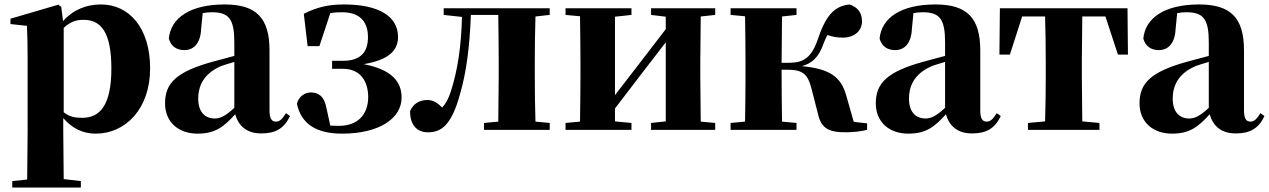

<svg xmlns="http://www.w3.org/2000/svg" viewBox="-20 -583 5697 862"><path d="M410 17C543 17 654 -94 654 -276C654 -461 557 -563 434 -563C368 -563 309 -540 263 -488L255 -552L242 -562L27 -499V-475L101 -467C103 -419 104 -385 104 -320V7L102 223L35 230V259H343V230L266 221L264 6V-53C305 -5 354 17 410 17ZM266 -458C299 -488 325 -494 355 -494C434 -494 480 -438 480 -275C480 -108 427 -54 349 -54C316 -54 291 -59 266 -79Z M1153 16C1218 16 1256 -7 1282 -62L1264 -75C1245 -45 1234 -37 1219 -37C1200 -37 1190 -50 1190 -88V-357C1190 -502 1131 -563 989 -563C834 -563 747 -503 738 -410C747 -376 772 -358 808 -358C846 -358 880 -384 883 -453L890 -524C905 -527 918 -528 932 -528C1008 -528 1032 -497 1032 -393V-332L935 -306C772 -261 721 -210 721 -119C721 -35 781 17 867 17C947 17 985 -14 1036 -70C1051 -17 1088 16 1153 16ZM1032 -99C991 -60 966 -51 945 -51C900 -51 870 -80 870 -140C870 -213 909 -259 974 -287C988 -292 1009 -298 1032 -305Z M1516 17C1682 17 1783 -51 1783 -145C1783 -214 1742 -270 1613 -295C1726 -314 1768 -357 1767 -419C1766 -510 1680 -563 1525 -563C1455 -563 1403 -551 1344 -521L1361 -376H1414L1463 -524C1479 -527 1496 -528 1516 -528C1590 -528 1631 -491 1632 -419C1633 -348 1598 -310 1520 -310H1471V-274H1520C1602 -274 1633 -213 1633 -147C1633 -68 1585 -18 1502 -18L1463 -19L1446 -96C1436 -153 1408 -168 1375 -168C1350 -168 1321 -151 1313 -117C1332 -28 1398 17 1516 17Z M2216 0H2448V-31L2384 -37C2382 -95 2381 -182 2381 -238V-308C2381 -364 2382 -451 2384 -509L2448 -516V-546H1972V-516L2054 -507C2051 -374 2034 -265 2004 -172C1993 -139 1981 -117 1965 -100C1944 -122 1924 -134 1899 -134C1865 -134 1836 -119 1821 -84C1821 -20 1853 11 1902 11C1962 11 2008 -22 2046 -163C2074 -259 2089 -377 2094 -516H2217C2218 -458 2219 -367 2219 -308V-238L2217 -37L2153 -31V0Z M2903 -516 2969 -508V-452L2836 -279L2741 -156V-508L2815 -516V-546H2519V-516L2584 -510C2585 -451 2586 -364 2586 -308V-238C2586 -182 2585 -95 2584 -37L2519 -31V0H2815V-31L2741 -38V-96L2868 -262L2969 -393V-38L2903 -31V0H3191V-31L3126 -37L3124 -238V-308L3126 -509L3191 -516V-546H2903Z M3652 -73C3666 -10 3696 11 3776 11C3808 11 3846 7 3873 0V-29L3813 -36L3779 -155C3755 -239 3705 -274 3580 -286C3623 -298 3655 -322 3678 -389C3683 -403 3689 -415 3695 -426C3717 -418 3737 -414 3765 -414C3811 -414 3850 -441 3850 -487C3850 -525 3832 -551 3793 -563C3723 -555 3686 -510 3650 -402C3617 -307 3569 -301 3515 -301H3489L3491 -509L3556 -516V-546H3260V-516L3325 -510C3326 -451 3327 -364 3327 -308V-238C3327 -182 3326 -95 3325 -37L3260 -31V0H3556V-31L3491 -37C3490 -95 3489 -185 3489 -270H3514C3583 -270 3606 -252 3623 -186Z M4344 16C4409 16 4447 -7 4473 -62L4455 -75C4436 -45 4425 -37 4410 -37C4391 -37 4381 -50 4381 -88V-357C4381 -502 4322 -563 4180 -563C4025 -563 3938 -503 3929 -410C3938 -376 3963 -358 3999 -358C4037 -358 4071 -384 4074 -453L4081 -524C4096 -527 4109 -528 4123 -528C4199 -528 4223 -497 4223 -393V-332L4126 -306C3963 -261 3912 -210 3912 -119C3912 -35 3972 17 4058 17C4138 17 4176 -14 4227 -70C4242 -17 4279 16 4344 16ZM4223 -99C4182 -60 4157 -51 4136 -51C4091 -51 4061 -80 4061 -140C4061 -213 4100 -259 4165 -287C4179 -292 4200 -298 4223 -305Z M4671 0H4916V-31L4839 -38L4837 -238V-308L4839 -509H4943L4999 -338H5044L5042 -546H4469L4467 -338H4514L4569 -509H4672C4674 -451 4675 -364 4675 -308V-238C4675 -182 4674 -96 4672 -38L4595 -31V0Z M5528 16C5593 16 5631 -7 5657 -62L5639 -75C5620 -45 5609 -37 5594 -37C5575 -37 5565 -50 5565 -88V-357C5565 -502 5506 -563 5364 -563C5209 -563 5122 -503 5113 -410C5122 -376 5147 -358 5183 -358C5221 -358 5255 -384 5258 -453L5265 -524C5280 -527 5293 -528 5307 -528C5383 -528 5407 -497 5407 -393V-332L5310 -306C5147 -261 5096 -210 5096 -119C5096 -35 5156 17 5242 17C5322 17 5360 -14 5411 -70C5426 -17 5463 16 5528 16ZM5407 -99C5366 -60 5341 -51 5320 -51C5275 -51 5245 -80 5245 -140C5245 -213 5284 -259 5349 -287C5363 -292 5384 -298 5407 -305Z"/></svg>

Font: GenKiMin2 TW H
Style: Regular
Weight: 900
Version: Version 2.100;PS 2.1;hotconv 16.6.51;makeotf.lib2.5.65220 DE